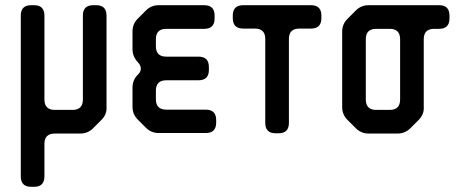

<svg xmlns="http://www.w3.org/2000/svg" viewBox="-20 -505 1761 739"><path d="M100 214H111Q151 214 151 174V49Q151 9 191 9H289Q318 9 338 -11L370 -43Q392 -65 390 -93V-445Q390 -485 350 -485H339Q299 -485 299 -445V-122Q299 -82 259 -82H191Q151 -82 151 -122V-445Q151 -485 111 -485H100Q60 -485 60 -445V174Q60 214 100 214Z M542 -13Q562 7 591 7H772Q812 7 812 -33V-43Q812 -83 772 -83H620Q580 -83 580 -123V-156Q580 -196 620 -196H744Q784 -196 784 -236V-247Q784 -287 744 -287H620Q580 -287 580 -327V-354Q580 -394 620 -394H766Q806 -394 806 -434V-445Q806 -485 766 -485H591Q562 -485 542 -465L510 -433Q490 -413 490 -384V-316Q490 -288 510 -266Q522 -254 522 -241Q522 -229 512 -219L510 -217Q490 -197 490 -167V-94Q490 -65 510 -45Z M1001 -32Q1001 8 1041 8H1052Q1092 8 1092 -32V-355Q1092 -395 1132 -395H1177Q1217 -395 1217 -435V-445Q1217 -485 1177 -485H916Q876 -485 876 -445V-435Q876 -395 916 -395H961Q1001 -395 1001 -355Z M1350 -11Q1370 9 1399 9H1510Q1539 9 1559 -11L1591 -43Q1613 -65 1611 -93V-354Q1611 -394 1651 -394H1670Q1710 -394 1710 -434V-445Q1710 -485 1670 -485H1399Q1370 -485 1350 -465L1317 -432Q1297 -412 1297 -383V-93Q1297 -64 1317 -44ZM1388 -122V-354Q1388 -394 1428 -394H1480Q1520 -394 1520 -354V-122Q1520 -82 1480 -82H1428Q1388 -82 1388 -122Z"/></svg>

Font: WDXL Lubrifont JP N
Style: Regular
Weight: 400
Designer: [WDXL Lubrifont] Copyright 2020-2022 (c) NightFurySL2001, Skr-ZERO; [ZCOOL QingKe HuangYou] Copyright 2018-2022 (c) The 
Version: Version 2.001;hotconv 1.1.1;makeotfexe 2.6.0